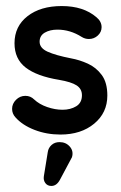

<svg xmlns="http://www.w3.org/2000/svg" viewBox="-20 -435 400 635"><path d="M180 10Q134 10 94 -5.5Q54 -21 31 -47Q20 -59 20 -75Q20 -92 33 -105Q46 -118 64 -118Q81 -118 93 -106Q110 -90 136 -81Q162 -72 187 -72Q213 -72 232 -83.5Q251 -95 251 -120Q251 -141 233.5 -152.5Q216 -164 175 -171Q102 -183 65 -211.5Q28 -240 28 -292Q28 -348 71 -381.5Q114 -415 184 -415Q256 -415 299 -378Q316 -364 316 -345Q316 -329 303.5 -317.5Q291 -306 274 -306Q261 -306 250 -313Q212 -337 170 -337Q145 -337 128 -327Q111 -317 111 -297Q111 -276 137.5 -264Q164 -252 215 -242Q243 -237 270.5 -224.5Q298 -212 316.5 -187Q335 -162 335 -119Q335 -62 291.5 -26Q248 10 180 10ZM178 160Q167 180 150 180Q137 180 130 170.5Q123 161 125 148L138 68Q140 54 150.5 44.5Q161 35 177 35Q198 35 211 50Q224 65 218 85Z"/></svg>

Font: Dongle
Style: Bold
Weight: 700
Designer: Yanghee Ryu
Foundry: Yanghee Ryu
Version: Version 2.000